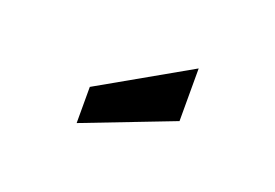

<svg xmlns="http://www.w3.org/2000/svg" viewBox="-44 -862 565 394"><g transform="rotate(20 238.5 -665.5)"><path d="M337 -646 140 -570V-649L337 -761Z"/></g></svg>

Font: Cabin
Style: Bold
Weight: 700
Designer: Pablo Impallari
Foundry: Pablo Impallari. http://www.impallari.com Igino Marini. http://www.ikern.com
Version: Version 3.001;hotconv 1.0.109;makeotfexe 2.5.65596